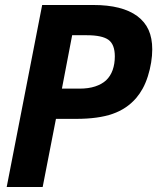

<svg xmlns="http://www.w3.org/2000/svg" viewBox="-20 -749 642 769"><path d="M148.9 -729H354Q469.2 -729 529.8 -684.6Q560.5 -661.6 575.2 -628.9Q589.8 -596.2 589.8 -551.3Q589.8 -526.4 585.4 -499Q581.1 -471.7 572.3 -443.8Q563 -415 551.5 -394.3Q540 -373.5 525.9 -356.9Q488.3 -313 431.2 -293Q374 -272.9 284.2 -272.9H204.1L150.9 0H6.8ZM297.9 -394Q334.5 -394 361.1 -402.8Q387.7 -411.6 404.8 -427.2Q422.4 -443.8 431.2 -468.5Q439.9 -493.2 439.9 -522.9Q439.9 -570.8 414.6 -589.4Q388.7 -607.9 328.1 -607.9H269L228 -394Z"/></svg>

Font: Hack
Style: Bold Italic
Weight: 700
Italic angle: -11°
Monospace: yes
Designer: Christopher Simpkins
Foundry: Christopher Simpkins
Version: Version 2.017; ttfautohint (v1.4.1) -l 4 -r 80 -G 350 -x 0 -